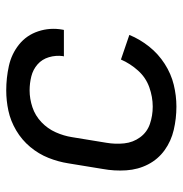

<svg xmlns="http://www.w3.org/2000/svg" viewBox="-5 -573 586 616"><g transform="rotate(-90 288.0 -265.0)"><path d="M254 8Q289 8 324 -0.5Q359 -9 391 -29.5Q423 -50 446.5 -79.5Q470 -109 484 -143L405 -170Q392 -140 369.5 -115Q347 -90 316 -79Q285 -68 254 -68Q225 -68 198.5 -77Q172 -86 155.5 -108.5Q139 -131 136 -159.5Q133 -188 138 -217L156 -327Q160 -353 171.5 -379Q183 -405 204 -425Q225 -445 252 -454Q279 -463 306 -463Q329 -463 351 -457.5Q373 -452 389.5 -437.5Q406 -423 412.5 -401Q419 -379 416 -356Q415 -354 415 -353H500L501 -358Q508 -398 495.5 -435.5Q483 -473 453 -497Q423 -521 384.5 -529.5Q346 -538 306 -538Q273 -538 240.5 -531Q208 -524 177.5 -506Q147 -488 124.5 -461Q102 -434 89.5 -402.5Q77 -371 72 -339L54 -229Q47 -191 49.5 -153Q52 -115 68.5 -83Q85 -51 114 -30Q143 -9 179.5 -0.5Q216 8 254 8Z"/></g></svg>

Font: Iosevka Sparkle
Style: Italic
Weight: 400
Italic angle: -9°
Designer: Belleve Invis
Foundry: Belleve Invis
Version: Version 4.5.0; ttfautohint (v1.8.3)